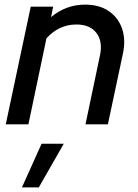

<svg xmlns="http://www.w3.org/2000/svg" viewBox="-20 -538 597 831"><path d="M5 0 113 -509H210L201 -464Q266 -518 348 -518Q409 -518 450 -490.5Q491 -463 508 -415Q525 -367 512 -306L447 0H350L412 -295Q426 -357 398 -394.5Q370 -432 311 -432Q235 -432 181 -372L103 0ZM75 273 160 84H256L148 273Z"/></svg>

Font: Red Hat Display Medium
Style: Italic
Weight: 500
Italic angle: -12°
Designer: Pentagram, MCKL
Foundry: Pentagram, MCKL
Version: Version 1.023; ttfautohint (v1.8.3)